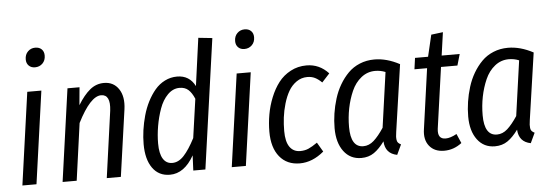

<svg xmlns="http://www.w3.org/2000/svg" viewBox="-50 -923 3127 1087"><g transform="rotate(-5 1513.5 -379.5)"><path d="M168 -660.2Q146 -660.2 132.6 -673.6Q119.1 -687 119.1 -709Q119.1 -736.8 136.2 -753.9Q153.3 -771 178.2 -771Q201.2 -771 214.6 -757.8Q228 -744.6 228 -722.2Q228 -694.3 210.7 -677.2Q193.4 -660.2 168 -660.2ZM191.9 -525.9 118.2 0H38.1L111.8 -525.9Z M548.3 -538.1Q603 -538.1 632.1 -494.6Q661.1 -451.2 651.4 -379.9L597.7 0H517.6L570.3 -378.9Q581.1 -470.2 526.4 -470.2Q465.3 -470.2 391.6 -324.2L346.7 0H266.6L340.3 -525.9H408.7L399.4 -424.8Q433.1 -480 468.3 -509Q503.4 -538.1 548.3 -538.1Z M1103 -746.1 1182.1 -737.8 1078.1 0H1009.3L1013.2 -85.9Q958 12.2 876 12.2Q812.5 12.2 777.3 -37.4Q742.2 -86.9 742.2 -172.9Q742.2 -211.9 748 -252.9Q753.9 -293.9 765.4 -335Q776.9 -376 795.4 -412.4Q814 -448.7 837.9 -477.1Q861.8 -505.4 894.3 -521.7Q926.8 -538.1 963.9 -538.1Q1033.7 -538.1 1065.9 -475.1ZM972.2 -473.1Q934.6 -473.1 904.8 -443.1Q875 -413.1 858.2 -365.7Q841.3 -318.4 832.8 -268.1Q824.2 -217.8 824.2 -169.9Q824.2 -112.3 842.5 -82.8Q860.8 -53.2 895 -53.2Q930.7 -53.2 961.2 -86.2Q991.7 -119.1 1024.9 -183.1L1056.2 -403.8Q1041.5 -438.5 1022.2 -455.8Q1002.9 -473.1 972.2 -473.1Z M1357.9 -660.2Q1335.9 -660.2 1322.5 -673.6Q1309.1 -687 1309.1 -709Q1309.1 -736.8 1326.2 -753.9Q1343.3 -771 1368.2 -771Q1391.1 -771 1404.5 -757.8Q1418 -744.6 1418 -722.2Q1418 -694.3 1400.6 -677.2Q1383.3 -660.2 1357.9 -660.2ZM1381.8 -525.9 1308.1 0H1228L1301.8 -525.9Z M1699.2 -537.1Q1772.5 -537.1 1824.2 -481L1780.3 -433.1Q1760.3 -452.6 1741.5 -461.9Q1722.7 -471.2 1698.2 -471.2Q1664.1 -471.2 1636.5 -451.9Q1608.9 -432.6 1591.6 -402.6Q1574.2 -372.6 1562.5 -332.8Q1550.8 -293 1546.1 -254.6Q1541.5 -216.3 1541.5 -178.2Q1541.5 -117.2 1562.7 -87.2Q1584 -57.1 1622.6 -57.1Q1648.4 -57.1 1669.7 -66.4Q1690.9 -75.7 1720.2 -96.2L1751.5 -43Q1686 12.2 1614.3 12.2Q1541 12.2 1499.3 -39.1Q1457.5 -90.3 1457.5 -181.2Q1457.5 -230 1466.1 -278.8Q1474.6 -327.6 1493.7 -374.8Q1512.7 -421.9 1540 -457.5Q1567.4 -493.2 1608.6 -515.1Q1649.9 -537.1 1699.2 -537.1Z M2085 -537.1Q2154.8 -537.1 2228 -498L2172.9 -118.2Q2170.4 -100.6 2169.9 -92.3Q2169.4 -84 2170.7 -73.2Q2171.9 -62.5 2177.7 -56.2Q2183.6 -49.8 2193.8 -44.9L2167 12.2Q2100.1 -0.5 2096.2 -70.8Q2066.9 -30.3 2036.1 -9Q2005.4 12.2 1963.9 12.2Q1900.9 12.2 1864 -37.1Q1827.1 -86.4 1827.1 -168.9Q1827.1 -210.4 1833.5 -252.2Q1839.8 -293.9 1852.8 -335.7Q1865.7 -377.4 1887 -413.6Q1908.2 -449.7 1935.8 -477.5Q1963.4 -505.4 2001.7 -521.2Q2040 -537.1 2085 -537.1ZM2084 -472.2Q2039.6 -472.2 2004.6 -444.3Q1969.7 -416.5 1949.7 -371.1Q1929.7 -325.7 1919.4 -274.2Q1909.2 -222.7 1909.2 -168.9Q1909.2 -53.2 1981 -53.2Q2013.2 -53.2 2040.5 -77.6Q2067.9 -102.1 2098.1 -147.9L2142.1 -460.9Q2114.3 -472.2 2084 -472.2Z M2457.5 -461.9 2408.7 -115.2Q2401.4 -56.2 2448.7 -56.2Q2475.6 -56.2 2511.7 -76.2L2534.7 -22.9Q2489.3 12.2 2434.6 12.2Q2379.4 12.2 2350.3 -24.2Q2321.3 -60.5 2330.6 -120.1L2378.4 -461.9H2306.6L2315.4 -525.9H2389.6L2418.5 -648.9L2485.4 -657.2L2466.8 -525.9H2569.3L2550.8 -461.9Z M2844.2 -537.1Q2914.1 -537.1 2987.3 -498L2932.1 -118.2Q2929.7 -100.6 2929.2 -92.3Q2928.7 -84 2929.9 -73.2Q2931.2 -62.5 2937 -56.2Q2942.9 -49.8 2953.1 -44.9L2926.3 12.2Q2859.4 -0.5 2855.5 -70.8Q2826.2 -30.3 2795.4 -9Q2764.6 12.2 2723.1 12.2Q2660.2 12.2 2623.3 -37.1Q2586.4 -86.4 2586.4 -168.9Q2586.4 -210.4 2592.8 -252.2Q2599.1 -293.9 2612.1 -335.7Q2625 -377.4 2646.2 -413.6Q2667.5 -449.7 2695.1 -477.5Q2722.7 -505.4 2761 -521.2Q2799.3 -537.1 2844.2 -537.1ZM2843.3 -472.2Q2798.8 -472.2 2763.9 -444.3Q2729 -416.5 2709 -371.1Q2689 -325.7 2678.7 -274.2Q2668.5 -222.7 2668.5 -168.9Q2668.5 -53.2 2740.2 -53.2Q2772.5 -53.2 2799.8 -77.6Q2827.1 -102.1 2857.4 -147.9L2901.4 -460.9Q2873.5 -472.2 2843.3 -472.2Z"/></g></svg>

Font: Fira Sans Compressed Book
Style: Italic
Weight: 350
Width: 3
Italic angle: -8°
Designer: Carrois Corporate & Edenspiekermann AG
Foundry: Carrois Corporate GbR & Edenspiekermann AG
Version: Version 4.203;PS 004.203;hotconv 1.0.88;makeotf.lib2.5.64775